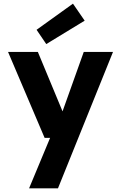

<svg xmlns="http://www.w3.org/2000/svg" viewBox="-20 -810 662 1050"><path d="M139 220 254 -56H224L24 -526H187L322 -201L438 -526H598L297 220ZM233 -569 180 -647 379 -790 443 -697Z"/></svg>

Font: DM Sans 9pt Black
Style: Regular
Weight: 900
Version: Version 4.004;gftools[0.9.30]